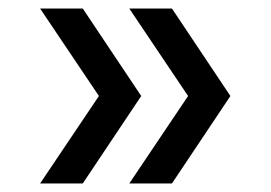

<svg xmlns="http://www.w3.org/2000/svg" viewBox="-20 -498 635 450"><path d="M441 -243 283 -478H383L520 -273L383 -68H283L441 -303ZM232 -243 74 -478H174L311 -273L174 -68H74L232 -303Z"/></svg>

Font: TikTok Sans 24pt Medium
Style: Regular
Weight: 500
Version: Version 4.000